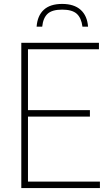

<svg xmlns="http://www.w3.org/2000/svg" viewBox="-20 -958 556 978"><path d="M88.5 0V-740H484V-707H122.5V-397H438V-364H122.5V-33H489V0ZM166.5 -822Q170.5 -878 203 -908Q235.5 -938 296.5 -938Q357.5 -938 391 -907.8Q424.5 -877.5 428.5 -822H400Q394.5 -866.5 371 -887.8Q347.5 -909 296.5 -909Q245.5 -909 222.5 -887.8Q199.5 -866.5 195 -822Z"/></svg>

Font: Encode Sans SmCnd Th
Style: Regular
Weight: 100
Width: 4
Designer: Multiple Designers
Foundry: Impallari Type
Version: Version 3.002; ttfautohint (v1.8.3) -l 8 -r 50 -G 200 -x 14 